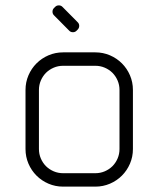

<svg xmlns="http://www.w3.org/2000/svg" viewBox="-20 -695 590 715"><path d="M215 -450H335C347.3 -450 359 -447.7 370 -443C381 -438.3 390.6 -431.9 398.8 -423.8C406.9 -415.6 413.3 -406 418 -395C422.7 -384 425 -372.3 425 -360V-140C425 -127.7 422.7 -116 418 -105C413.3 -94 406.9 -84.4 398.8 -76.2C390.6 -68.1 381 -61.7 370 -57C359 -52.3 347.3 -50 335 -50H215C202.7 -50 191 -52.3 180 -57C169 -61.7 159.4 -68.1 151.2 -76.2C143.1 -84.4 136.7 -94 132 -105C127.3 -116 125 -127.7 125 -140V-360C125 -372.3 127.3 -384 132 -395C136.7 -406 143.1 -415.6 151.2 -423.8C159.4 -431.9 169 -438.3 180 -443C191 -447.7 202.7 -450 215 -450ZM75 -360V-140C75 -120.7 78.7 -102.5 86 -85.5C93.3 -68.5 103.3 -53.7 116 -41C128.7 -28.3 143.5 -18.3 160.5 -11C177.5 -3.7 195.7 0 215 0H335C354.3 0 372.5 -3.7 389.5 -11C406.5 -18.3 421.3 -28.3 434 -41C446.7 -53.7 456.7 -68.5 464 -85.5C471.3 -102.5 475 -120.7 475 -140V-360C475 -379.3 471.3 -397.5 464 -414.5C456.7 -431.5 446.7 -446.3 434 -459C421.3 -471.7 406.5 -481.7 389.5 -489C372.5 -496.3 354.3 -500 335 -500H215C195.7 -500 177.5 -496.3 160.5 -489C143.5 -481.7 128.7 -471.7 116 -459C103.3 -446.3 93.3 -431.5 86 -414.5C78.7 -397.5 75 -379.3 75 -360ZM269 -612.5 213 -669C209.3 -673 204.7 -675 199 -675C193.3 -675 188.7 -673 185 -669L181.5 -665.5C177.5 -661.8 175.5 -657.2 175.5 -651.5C175.5 -645.8 177.5 -641.2 181.5 -637.5L237.5 -581C241.2 -577 245.8 -575 251.5 -575C257.2 -575 261.8 -577 265.5 -581L269 -584.5C273 -588.5 275 -593.2 275 -598.8C275 -604.2 273 -608.8 269 -612.5Z"/></svg>

Font: lerotica
Style: Regular
Weight: 400
Designer: defharo
Foundry: deFharo
Version: Version 1.001 2011